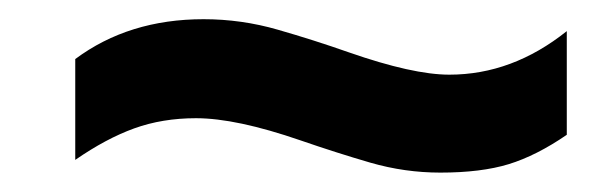

<svg xmlns="http://www.w3.org/2000/svg" viewBox="-20 -430 624 198"><path d="M434.1 -252Q397.5 -252 362.1 -262.2Q326.7 -272.5 290 -285.2Q223.6 -308.1 182.1 -308.1Q147.5 -308.1 118.4 -297.6Q89.4 -287.1 57.6 -265.1V-369.1Q112.8 -410.2 189.9 -410.2Q229 -410.2 266.4 -399.4Q303.7 -388.7 339.8 -376Q405.8 -353 443.4 -353Q508.3 -353 564.5 -397.9V-291Q533.2 -269.5 504.6 -260.7Q476.1 -252 434.1 -252Z"/></svg>

Font: Arimo
Style: Bold Italic
Weight: 700
Italic angle: -12°
Designer: Steve Matteson
Foundry: Monotype Imaging Inc.
Version: Version 1.33